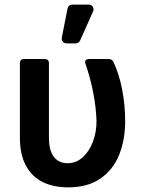

<svg xmlns="http://www.w3.org/2000/svg" viewBox="-20 -801 627 831"><path d="M66.1 -206V-527.7Q66.1 -536.2 70.7 -540.8Q75.3 -545.5 83.8 -545.5H174Q182.5 -545.5 187.1 -540.8Q191.8 -536.2 191.8 -527.7V-204.5Q191.8 -163.7 203.1 -139.2Q213.8 -116.1 231.5 -105.3Q249.3 -94.5 271.3 -94.5Q310 -94.5 338.1 -120.4Q366.5 -146 382.1 -187.3Q397.7 -228.7 397.7 -277Q396 -334.2 383.9 -398.1Q371.8 -462 349.8 -525.2Q348.4 -529.1 348.4 -532.7Q348.4 -538.7 352.5 -542.1Q356.5 -545.5 364.3 -545.5H450.3Q465.2 -545.5 471.2 -532.7Q495.7 -480.1 508.7 -413.4Q521.7 -346.6 521.7 -277Q521.7 -196 495.9 -131.4Q470.2 -66.8 415 -28.4Q359.7 9.9 275.2 9.9Q211.3 9.9 164.4 -13.3Q117.5 -36.6 91.8 -84.9Q66.1 -133.2 66.1 -206ZM247.2 -634.2Q247.2 -625.7 253.2 -619.5Q259.2 -613.3 267.8 -613.3H307.5Q313.6 -613.3 318.7 -616.7Q323.9 -620 326.7 -625.7L383.2 -752.1Q384.9 -756.7 384.9 -760.3Q384.9 -768.8 378.9 -775Q372.9 -781.2 364 -781.2H292.6Q285.2 -781.2 279.5 -776.5Q273.8 -771.7 272.4 -764.6L247.5 -638.1Q247.2 -636.7 247.2 -634.2Z"/></svg>

Font: DeltaSans SemiBold
Style: Regular
Weight: 600
Designer: Rasmus Andersson
Foundry: rsms
Version: Version 3.012